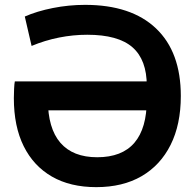

<svg xmlns="http://www.w3.org/2000/svg" viewBox="-20 -760 802 790"><path d="M330 -740Q520 -740 622 -643Q724 -546 724 -365Q724 -248 682 -164Q640 -80 562.5 -35Q485 10 376 10Q269 10 193.5 -33.5Q118 -77 77.5 -158.5Q37 -240 37 -356Q37 -373 38 -394.5Q39 -416 41 -425H623V-306H127L177 -350Q177 -232 228.5 -172.5Q280 -113 380 -113Q482 -113 533 -172.5Q584 -232 584 -350V-407Q584 -514 525 -565.5Q466 -617 339 -617Q281 -617 223 -605.5Q165 -594 110 -571L82 -692Q132 -714 197.5 -727Q263 -740 330 -740Z"/></svg>

Font: M PLUS 2
Style: Bold
Weight: 700
Designer: Coji Morishita
Foundry: UNDERFOREST DESIGN
Version: Version 1.001